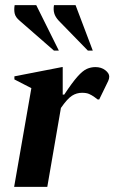

<svg xmlns="http://www.w3.org/2000/svg" viewBox="-20 -727 445 747"><path d="M35 0 102 -384 36 -418V-430L221 -466H224V-359H230Q261 -406 281.5 -429Q302 -452 318 -459Q334 -466 351 -466Q374 -466 389.5 -454Q405 -442 405 -429Q405 -421 401 -412L366 -340H360L348 -349Q337 -357 326.5 -361.5Q316 -366 299 -366Q278 -366 260 -354.5Q242 -343 217 -307L164 0ZM322 -530 209 -646Q195 -661 191 -675.5Q187 -690 190 -707H274L341 -530ZM190 -530 57 -646Q40 -660 37 -675Q34 -690 37 -707H121L209 -530Z"/></svg>

Font: Spectral
Style: Bold Italic
Weight: 700
Italic angle: -10°
Designer: Jean-Baptiste Levee
Foundry: Production Type
Version: Version 2.001